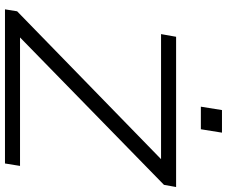

<svg xmlns="http://www.w3.org/2000/svg" viewBox="-92 -842 934 791"><g transform="rotate(90 375.5 -447.0)"><path d="M19 0 27 -50 668 -674 666 -643H121L132 -705H751L742 -655L103 -31L106 -62H664L654 0ZM420 -807 434 -894H527L513 -807Z"/></g></svg>

Font: Nunito Sans 10pt Expanded Light
Style: Italic
Weight: 300
Width: 7
Italic angle: -9°
Designer: Vernon Adams
Foundry: Vernon Adams
Version: Version 3.101;gftools[0.9.27]